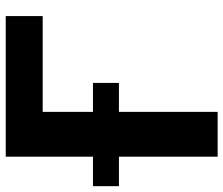

<svg xmlns="http://www.w3.org/2000/svg" viewBox="-112 -693 767 659"><g transform="rotate(-90 271.5 -363.5)"><path d="M63.2 -338.8V0H217V-338.8H316.4V-427.9H217V-600.5H545.8V-727.3H63.2V-427.9H-38V-338.8Z"/></g></svg>

Font: Inter-Hewn
Style: Bold
Weight: 700
Designer: Rasmus Andersson
Foundry: rsms
Version: Version 3.012;git-f93a4a705